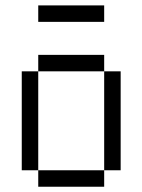

<svg xmlns="http://www.w3.org/2000/svg" viewBox="-20 -708 540 728"><path d="M375 -625V-687.5H125V-625ZM125 -62.5V0H375V-62.5ZM125 -62.5Q125 -62.5 125 -437.5H62.5Q62.5 -437.5 62.5 -62.5ZM375 -62.5H437.5Q437.5 -62.5 437.5 -437.5H375Q375 -437.5 375 -62.5ZM125 -437.5H375V-500H125Z"/></svg>

Font: Unifont
Style: Regular
Weight: 500
Version: Version 13.0.05